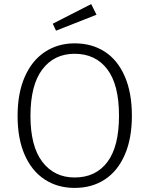

<svg xmlns="http://www.w3.org/2000/svg" viewBox="-20 -908 731 939"><path d="M625 -342Q625 -231 590.5 -151.5Q556 -72 493 -30.5Q430 11 345 11Q262 11 199 -30Q136 -71 101 -150Q66 -229 66 -341Q66 -452 101 -532Q136 -612 199.5 -654Q263 -696 345 -696Q429 -696 492 -655.5Q555 -615 590 -535Q625 -455 625 -342ZM129 -341Q129 -192 187.5 -116Q246 -40 345 -40Q448 -40 505 -115.5Q562 -191 562 -342Q562 -494 504.5 -569.5Q447 -645 345 -645Q245 -645 187 -568.5Q129 -492 129 -341ZM452 -836 254 -758 238 -792 426 -888Z"/></svg>

Font: Fira Sans Light
Style: Regular
Weight: 300
Designer: bBox Type GmbH & Carrois Corporate GbR & Edenspiekermann AG
Foundry: bBox Type GmbH & Carrois Corporate GbR & Edenspiekermann AG
Version: Version 4.301